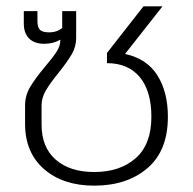

<svg xmlns="http://www.w3.org/2000/svg" viewBox="-20 -570 609 605"><path d="M59 -180V-238Q59 -269 75 -296Q91 -323 122 -360Q146 -388 158 -406.5Q170 -425 170 -442V-445Q148 -432 119 -432Q89 -432 72 -448.5Q55 -465 55 -496V-535H98V-502Q98 -484 106 -476Q114 -468 135 -468Q159 -468 176 -482V-535H220V-450Q220 -423 206 -399Q192 -375 164 -340Q138 -308 124.5 -285Q111 -262 111 -238V-177Q111 -106 155.5 -67Q200 -28 277 -28Q358 -28 407.5 -71.5Q457 -115 457 -202Q457 -283 420.5 -327Q384 -371 317 -371V-403L432 -550H492L374 -400Q443 -385 476 -332.5Q509 -280 509 -202Q509 -95 444.5 -40Q380 15 277 15Q179 15 119 -37Q59 -89 59 -180Z"/></svg>

Font: Prompt ExtraLight
Style: Regular
Weight: 275
Designer: Katatrad Team
Foundry: CadsonDemak
Version: Version 1.001